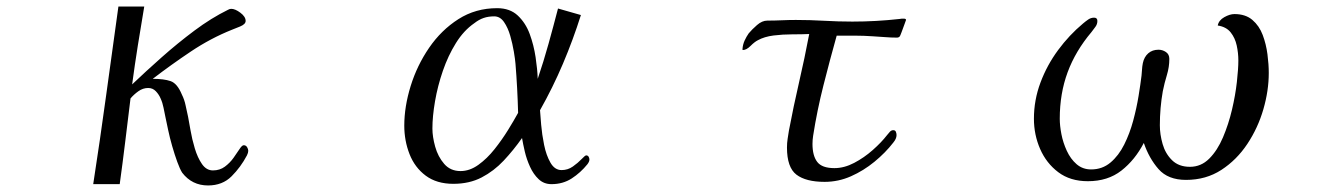

<svg xmlns="http://www.w3.org/2000/svg" viewBox="-20 -561 4040 587"><path d="M739 -100Q739 -94 735 -86Q716 -50 688 -22Q660 6 616 6Q567 6 537 -33Q530 -44 522 -66Q514 -88 506.5 -114Q499 -140 494 -164Q489 -188 486 -202Q483 -216 480 -231.5Q477 -247 471 -260Q466 -272 456.5 -282Q447 -292 433 -292Q417 -292 403 -282Q389 -272 379 -260Q371 -195 363 -129Q355 -63 346 2H265Q286 -134 304.5 -269.5Q323 -405 342 -541H421Q411 -482 401.5 -422.5Q392 -363 384 -303Q426 -343 474.5 -386Q523 -429 574.5 -467.5Q626 -506 677 -531Q682 -534 687 -534Q699 -534 715 -522Q731 -510 731 -497Q731 -487 714 -480Q697 -473 689 -470Q624 -444 563.5 -403.5Q503 -363 447 -320Q481 -320 501.5 -313Q522 -306 536 -272Q544 -256 547.5 -238.5Q551 -221 555 -204Q558 -189 562.5 -162.5Q567 -136 575.5 -107.5Q584 -79 597.5 -59.5Q611 -40 631 -40Q652 -40 667.5 -51.5Q683 -63 694 -78.5Q705 -94 712.5 -105.5Q720 -117 725 -117Q732 -117 735.5 -111Q739 -105 739 -100Z M1564 -216Q1563 -254 1561 -291.5Q1559 -329 1556 -366Q1555 -379 1551 -403Q1547 -427 1540 -451.5Q1533 -476 1521 -493.5Q1509 -511 1491 -511Q1473 -511 1458.5 -506Q1444 -501 1430 -490Q1398 -468 1374 -429.5Q1350 -391 1334 -344.5Q1318 -298 1310 -251.5Q1302 -205 1302 -168Q1302 -143 1310.5 -112.5Q1319 -82 1338 -60Q1357 -38 1388 -38Q1416 -38 1442.5 -57Q1469 -76 1492 -105Q1515 -134 1533.5 -164Q1552 -194 1564 -216ZM1782 -73Q1782 -67 1776 -59Q1755 -33 1728 -15.5Q1701 2 1666 2Q1643 2 1627 -13Q1611 -28 1600.5 -51Q1590 -74 1584.5 -97.5Q1579 -121 1576 -139Q1550 -102 1520 -70Q1490 -38 1452.5 -18.5Q1415 1 1366 1Q1315 1 1281.5 -24Q1248 -49 1232 -90Q1216 -131 1216 -177Q1216 -235 1235.5 -298Q1255 -361 1292 -415Q1329 -469 1381.5 -502.5Q1434 -536 1500 -536Q1539 -536 1563 -513.5Q1587 -491 1599.5 -457Q1612 -423 1617.5 -386Q1623 -349 1624 -320Q1642 -373 1657 -427Q1672 -481 1686 -535L1756 -515Q1732 -439 1701 -366Q1670 -293 1631 -224Q1632 -209 1634.5 -179.5Q1637 -150 1643.5 -118Q1650 -86 1663 -63.5Q1676 -41 1697 -41Q1716 -41 1731.5 -52Q1747 -63 1758 -74.5Q1769 -86 1772 -86Q1777 -86 1779.5 -82Q1782 -78 1782 -73Z M2750 -500Q2750 -500 2745.5 -487.5Q2741 -475 2736.5 -463Q2732 -451 2731 -450Q2728 -446 2722 -446Q2704 -446 2686 -447.5Q2668 -449 2649 -450Q2621 -452 2593.5 -452Q2566 -452 2538 -452Q2517 -377 2497.5 -300Q2478 -223 2466 -146Q2465 -140 2464.5 -133.5Q2464 -127 2464 -121Q2464 -85 2478.5 -66Q2493 -47 2531 -47Q2561 -47 2591.5 -63Q2622 -79 2648.5 -102.5Q2675 -126 2692 -148Q2696 -153 2700.5 -158Q2705 -163 2711 -163Q2717 -163 2719 -158Q2721 -153 2721 -148Q2721 -137 2711 -125Q2687 -94 2653.5 -66.5Q2620 -39 2581.5 -22Q2543 -5 2501 -5Q2444 -5 2415 -27Q2386 -49 2386 -110Q2386 -124 2388 -136.5Q2390 -149 2392 -162Q2406 -236 2423 -309.5Q2440 -383 2454 -457Q2432 -456 2402.5 -456Q2373 -456 2345 -452.5Q2317 -449 2297 -438Q2287 -433 2274.5 -420.5Q2262 -408 2251 -408L2250 -409V-411Q2251 -425 2256.5 -437Q2262 -449 2269 -459Q2279 -471 2294.5 -484.5Q2310 -498 2326 -498Q2348 -498 2369.5 -499Q2391 -500 2413 -500Q2457 -500 2500 -497.5Q2543 -495 2586 -495Q2622 -495 2658 -497Q2694 -499 2730 -503Q2734 -504 2737 -504Q2740 -504 2743 -504Q2750 -504 2750 -500Z M3859 -338Q3859 -284 3842.5 -227Q3826 -170 3793.5 -121Q3761 -72 3714 -41.5Q3667 -11 3606 -11Q3551 -11 3522 -44Q3493 -77 3477 -124Q3450 -72 3408.5 -39.5Q3367 -7 3306 -7Q3252 -7 3215.5 -34.5Q3179 -62 3160 -105.5Q3141 -149 3141 -198Q3141 -255 3161 -308.5Q3181 -362 3215 -408Q3249 -454 3291 -489Q3298 -495 3306.5 -501Q3315 -507 3325 -507Q3335 -507 3335 -497Q3335 -487 3329 -479Q3323 -471 3317 -463Q3268 -405 3244 -340Q3220 -275 3220 -198Q3220 -177 3225 -151Q3230 -125 3241.5 -100Q3253 -75 3271.5 -59Q3290 -43 3316 -43Q3350 -43 3375 -64Q3400 -85 3417 -119Q3434 -153 3444.5 -192Q3455 -231 3461 -268Q3467 -305 3470 -330Q3471 -339 3471.5 -348.5Q3472 -358 3474 -368Q3478 -387 3490.5 -398Q3503 -409 3522 -409Q3534 -409 3544.5 -402Q3555 -395 3555 -381Q3555 -356 3547.5 -331.5Q3540 -307 3535 -282Q3526 -231 3526 -178Q3526 -150 3534.5 -120.5Q3543 -91 3563.5 -71Q3584 -51 3618 -51Q3652 -51 3677 -76Q3702 -101 3719 -141Q3736 -181 3746.5 -225.5Q3757 -270 3761.5 -310.5Q3766 -351 3766 -376Q3766 -399 3761 -422Q3756 -445 3742.5 -462Q3729 -479 3703 -483Q3706 -499 3723 -508.5Q3740 -518 3754 -518Q3788 -518 3809 -500Q3830 -482 3840.5 -454Q3851 -426 3855 -395Q3859 -364 3859 -338Z"/></svg>

Font: Kaisei Decol
Style: Regular
Weight: 400
Designer: Font-Kai, 金井和夫
Foundry: KAZUO KANAI
Version: Version 5.003